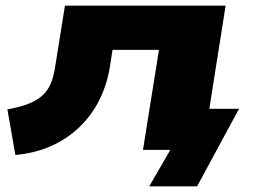

<svg xmlns="http://www.w3.org/2000/svg" viewBox="-20 -526 898 674"><path d="M504 128 578 0H497L519 -144H819L672 128ZM34 18 6 -142Q50 -150 79.5 -161.5Q109 -173 128.5 -190.5Q148 -208 158.5 -233.5Q169 -259 174 -294L208 -506H772L692 0H482L538 -351H375L366 -293Q356 -229 328.5 -174.5Q301 -120 258 -79Q215 -38 158.5 -13Q102 12 34 18Z"/></svg>

Font: Nunito Sans 7pt Expanded Black
Style: Italic
Weight: 900
Width: 7
Italic angle: -9°
Designer: Vernon Adams
Foundry: Vernon Adams
Version: Version 3.101;gftools[0.9.27]